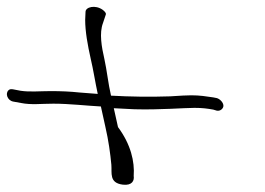

<svg xmlns="http://www.w3.org/2000/svg" viewBox="-50 -614 760 550"><path d="M-25 -356C-36 -347 -29 -326 -12 -323L10 -319C40 -313 67 -317 103 -317C149 -317 199 -311 239 -309L252 -250C261 -211 266 -174 269 -142C271 -118 262 -90 302 -85C329 -82 335 -97 333 -110C336 -151 325 -200 288 -250L276 -304C296 -303 315 -302 335 -301C408 -299 478 -305 507 -305C530 -305 544 -303 561 -300L571 -297C581 -295 590 -303 590 -311C590 -321 579 -331 571 -333L561 -335C541 -338 522 -341 498 -341C484 -341 469 -340 437 -338C380 -336 322 -337 268 -340C260 -374 256 -414 249 -445C241 -480 234 -519 245 -548L253 -572C255 -577 249 -582 244 -586C223 -601 195 -594 195 -580L194 -557C194 -524 201 -485 210 -445C217 -416 223 -377 230 -345L178 -349C150 -352 124 -353 95 -353C64 -353 35 -350 9 -354L-12 -358C-17 -359 -22 -359 -25 -356Z"/></svg>

Font: Stray Cat
Style: SuExtOpObl
Weight: 400
Version: Version 1.0